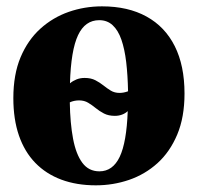

<svg xmlns="http://www.w3.org/2000/svg" viewBox="-20 -558 608 590"><path d="M274.5 11.5Q215.5 11.5 168.5 -6Q121.5 -23.5 88.5 -57.5Q55.5 -91.5 38.2 -141.5Q21 -191.5 21 -256.5Q21 -329 43.2 -382Q65.5 -435 104 -469.8Q142.5 -504.5 191.2 -521.5Q240 -538.5 293.5 -538.5Q373.5 -538.5 430.2 -507.2Q487 -476 517 -416.2Q547 -356.5 547 -270.5Q547 -197.5 524.5 -144.2Q502 -91 463.8 -56.5Q425.5 -22 376.5 -5.2Q327.5 11.5 274.5 11.5ZM285.5 -31.5Q326.5 -31.5 347.8 -76Q369 -120.5 372.5 -216.5Q365 -209.5 355 -205.8Q345 -202 333 -202Q313.5 -202 299.5 -209.2Q285.5 -216.5 274.2 -225.8Q263 -235 251 -242.2Q239 -249.5 223 -249.5Q215.5 -249.5 208.2 -248Q201 -246.5 194.5 -243.5Q195.5 -179.5 204.5 -131.8Q213.5 -84 233 -57.8Q252.5 -31.5 285.5 -31.5ZM347.5 -272.5Q354 -272.5 360.5 -273.8Q367 -275 373.5 -277.5Q372.5 -327 367.8 -367.2Q363 -407.5 353 -436.2Q343 -465 326.2 -480.5Q309.5 -496 285 -496Q241.5 -496 219.8 -449.8Q198 -403.5 195 -302Q204 -309.5 215.2 -314Q226.5 -318.5 240 -318.5Q259.5 -318.5 273 -311.5Q286.5 -304.5 297.8 -295.5Q309 -286.5 320.5 -279.5Q332 -272.5 347.5 -272.5Z"/></svg>

Font: Merriweather 96pt ExtraBold
Style: Regular
Weight: 800
Version: Version 2.100